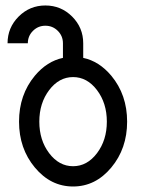

<svg xmlns="http://www.w3.org/2000/svg" viewBox="-20 -469 528 694"><path d="M244.1 131.8Q294.9 131.8 330.6 84.7Q366.2 37.6 366.2 -29.3Q366.2 -96.2 330.6 -143.3Q294.9 -190.4 244.1 -190.4Q193.4 -190.4 157.7 -143.3Q122.1 -96.2 122.1 -29.3Q122.1 37.6 157.7 84.7Q193.4 131.8 244.1 131.8ZM244.1 205.1Q163.1 205.1 106 136.5Q48.8 67.9 48.8 -29.3Q48.8 -126.5 106 -195.3Q149.9 -247.6 207.5 -259.8V-312.5Q207.5 -338.9 189 -357.4Q170.4 -376 144 -376Q117.7 -376 99.1 -357.4Q80.6 -338.9 80.6 -312.5H7.3Q7.3 -369.1 47.4 -409.2Q87.4 -449.2 144 -449.2Q200.7 -449.2 240.7 -409.2Q280.8 -369.1 280.8 -312.5V-259.8Q338.4 -247.6 382.3 -195.3Q439.5 -126.5 439.5 -29.3Q439.5 67.9 382.3 136.5Q325.2 205.1 244.1 205.1Z"/></svg>

Font: Catrinity
Style: Regular
Weight: 400
Designer: Alexander Lange
Foundry: High-Logic / Made with FontCreator
Version: Version 2.090;May 20, 2024;FontCreator 15.0.0.2974 64-bit